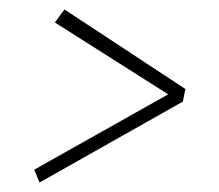

<svg xmlns="http://www.w3.org/2000/svg" viewBox="-20 -533 460 403"><path d="M115.2 -513.2 369.1 -346.2 363.8 -319.8 63 -149.9 51.8 -176.8 333 -335 95.2 -485.8Z"/></svg>

Font: Fira Sans Compressed UltraLight
Style: Italic
Weight: 200
Width: 3
Italic angle: -8°
Designer: Carrois Corporate & Edenspiekermann AG
Foundry: Carrois Corporate GbR & Edenspiekermann AG
Version: Version 4.203;PS 004.203;hotconv 1.0.88;makeotf.lib2.5.64775